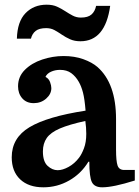

<svg xmlns="http://www.w3.org/2000/svg" viewBox="-20 -789 595 819"><path d="M30 -118Q30 -201 106 -246.5Q182 -292 345 -317Q341 -367 334 -394Q327 -421 316 -440Q303 -463 284 -477Q265 -491 236 -491Q215 -491 197.5 -483Q180 -475 174 -461Q188 -454 193.5 -439Q199 -424 199 -413Q199 -388 177 -368.5Q155 -349 124 -349Q93 -349 75 -369.5Q57 -390 57 -421Q57 -462 86 -491Q115 -520 160 -535Q205 -550 251 -550Q298 -550 335.5 -536.5Q373 -523 396 -503Q475 -433 475 -281V-151Q475 -102 481.5 -83Q488 -64 510 -64H555V-19Q463 10 416 10Q383 10 372 -12Q361 -34 361 -99H357Q326 -48 275 -19Q224 10 165 10Q102 10 66 -24Q30 -58 30 -118ZM226 -63Q247 -63 272.5 -77Q298 -91 317 -116Q328 -130 338 -156Q348 -182 348 -218Q348 -230 347 -245Q346 -260 344 -273Q275 -258 235.5 -241Q196 -224 179.5 -200.5Q163 -177 163 -143Q163 -100 183 -81.5Q203 -63 226 -63ZM52 -624Q54 -697 89 -733Q124 -769 179 -769Q205 -769 223.5 -760.5Q242 -752 258 -741.5Q274 -731 290 -722.5Q306 -714 325 -714Q355 -714 370 -727Q385 -740 390 -764H450Q429 -613 323 -613Q298 -613 279 -621.5Q260 -630 244 -641Q228 -652 212.5 -660.5Q197 -669 177 -669Q147 -669 132 -657Q117 -645 112 -624Z"/></svg>

Font: Domine
Style: Bold
Weight: 700
Designer: Pablo Impallari, Rodrigo Fuenzalida, Brenda Gallo
Foundry: Pablo Impallari, Rodrigo Fuenzalida, Brenda Gallo
Version: Version 2.000